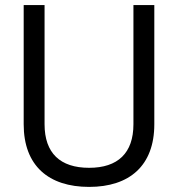

<svg xmlns="http://www.w3.org/2000/svg" viewBox="-20 -720 699 754"><path d="M73 -700V-232C73 -69 171 14 330 14C488 14 586 -69 586 -232V-700H504V-232C504 -119 443 -61 330 -61C216 -61 155 -119 155 -232V-700Z"/></svg>

Font: Space Text
Style: Regular
Weight: 400
Designer: Florian Karsten (Space Text), Colophon Foundry (Space Mono)
Foundry: Florian Karsten
Version: Version 1.003;PS 001.003;hotconv 1.0.88;makeotf.lib2.5.64775